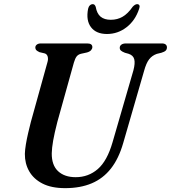

<svg xmlns="http://www.w3.org/2000/svg" viewBox="-20 -914 842 946"><path d="M534.5 -213 637.5 -568Q646.5 -602.5 641.5 -622Q636.5 -641.5 613.5 -649L595.5 -654Q581.5 -659.5 575.8 -664.8Q570 -670 570 -678.5Q570 -688 578 -694Q586 -700 601 -700H777.5Q790 -700 796.2 -694.8Q802.5 -689.5 802.5 -681Q802.5 -670.5 796.2 -664.5Q790 -658.5 775 -654L752.5 -648.5Q729.5 -640.5 715 -622Q700.5 -603.5 690 -565L587 -209Q565 -132.5 526.5 -83.5Q488 -34.5 432 -10.8Q376 13 301 13Q233.5 13 189.5 -9.5Q145.5 -32 123.8 -70.2Q102 -108.5 102.5 -156Q103 -175.5 107.5 -202.8Q112 -230 118.8 -259Q125.5 -288 132 -313L213.5 -606.5Q218.5 -622.5 215 -635Q211.5 -647.5 200 -651L174.5 -657Q163 -662.5 158.5 -667.2Q154 -672 154 -680.5Q154.5 -689 161.8 -694.5Q169 -700 182 -700H409.5Q435 -700 435 -682Q435 -674 428.8 -666.8Q422.5 -659.5 408.5 -655.5L379 -649Q365 -645.5 357.5 -635.8Q350 -626 344 -605.5L262.5 -313Q248.5 -258.5 242 -221.8Q235.5 -185 235 -158.5Q234.5 -100 266.2 -70.5Q298 -41 353 -41Q415.5 -41 461.8 -81Q508 -121 534.5 -213ZM526 -816.5Q558.5 -816.5 584.5 -831.8Q610.5 -847 633.5 -880.5Q639.5 -887 645 -890.2Q650.5 -893.5 655.5 -893.5Q664 -893.5 666.8 -887.5Q669.5 -881.5 665.5 -870.5Q646.5 -813 603.5 -779.8Q560.5 -746.5 507 -746.5Q454 -746.5 428.5 -779.8Q403 -813 414 -870.5Q416.5 -881.5 422.8 -887.5Q429 -893.5 437 -893.5Q442.5 -893.5 445.8 -890.2Q449 -887 451.5 -880.5Q457.5 -846.5 476 -831.5Q494.5 -816.5 526 -816.5Z"/></svg>

Font: Fraunces Medium
Style: Italic
Weight: 500
Italic angle: -16°
Version: Version 1.000;[b76b70a41]